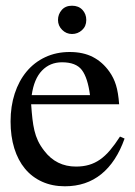

<svg xmlns="http://www.w3.org/2000/svg" viewBox="-20 -642 471 672"><path d="M282 -572Q282 -550 267 -536.5Q252 -523 232 -523Q212 -523 197.5 -537.5Q183 -552 183 -572Q183 -592 196 -607Q209 -622 232 -622Q255 -622 268.5 -607.5Q282 -593 282 -572ZM416 -157Q387 -75 334.5 -32.5Q282 10 207 10Q163 10 127.5 -6Q92 -22 67.5 -51.5Q43 -81 30 -123Q17 -165 17 -217Q17 -270 31.5 -314.5Q46 -359 73 -391.5Q100 -424 138.5 -442Q177 -460 224 -460Q271 -460 305 -442.5Q339 -425 363 -391Q378 -370 386 -344Q394 -318 397 -277H89Q91 -248 93.5 -226Q96 -204 100.5 -185Q105 -166 113 -149Q121 -132 135 -114Q177 -59 246 -59Q271 -59 291.5 -65Q312 -71 330 -83.5Q348 -96 365 -116Q382 -136 400 -164ZM295 -309Q287 -370 266.5 -397Q246 -424 197 -424Q155 -424 127 -395Q99 -366 91 -309Z"/></svg>

Font: STIXGeneralUnicodeRegular
Style: Regular
Weight: 400
Designer: MicroPress Inc., with final additions and corrections provided by Coen Hoffman, Elsevier (retired)
Version: Version 1.1.0